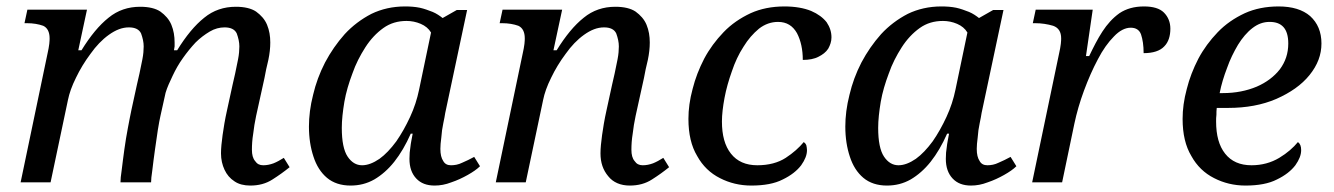

<svg xmlns="http://www.w3.org/2000/svg" viewBox="-20 -566 4141 596"><path d="M757 10C738 10 721 6 708 -3C694 -12 684 -24 677 -39C670 -54 666 -71 666 -90C666 -106 668 -125 671 -147C674 -168 678 -194 685 -225L702 -303C704 -312 707 -324 710 -338C713 -352 716 -367 719 -382C722 -397 723 -411 723 -422C723 -435 720 -448 715 -462C709 -475 696 -481 677 -481C662 -481 646 -477 631 -468C616 -459 601 -448 587 -434C573 -419 560 -403 548 -386C535 -368 525 -350 516 -331C507 -312 499 -295 494 -278L478 -206C476 -197 473 -182 470 -163C467 -144 464 -123 461 -101C458 -78 455 -58 453 -39C450 -20 449 -7 449 0H354C354 -8 355 -21 358 -40C360 -58 363 -79 366 -102C369 -125 373 -147 377 -169C381 -191 385 -210 388 -225L405 -303C407 -312 410 -324 413 -338C416 -352 419 -367 422 -382C425 -397 426 -411 426 -422C426 -435 423 -448 418 -462C412 -475 399 -481 380 -481C359 -481 339 -473 318 -458C297 -443 278 -423 261 -399C243 -375 228 -350 216 -325C203 -299 195 -276 191 -256L137 0H44L128 -402C130 -411 132 -421 133 -430C134 -439 134 -444 134 -447C134 -467 127 -480 114 -486C100 -491 83 -494 64 -494H56L65 -536H250L223 -410H233C260 -454 288 -488 317 -511C345 -534 378 -545 415 -545C442 -545 463 -540 478 -530C493 -519 505 -506 512 -489C519 -472 522 -454 522 -434C522 -430 522 -426 522 -422C521 -418 521 -414 520 -410H530C557 -454 585 -488 614 -511C642 -534 675 -545 712 -545C739 -545 760 -540 775 -530C790 -519 802 -506 809 -489C816 -472 819 -454 819 -434C819 -417 817 -399 813 -380C808 -360 804 -341 801 -324L775 -206C771 -187 768 -169 766 -151C763 -133 762 -116 762 -101C762 -86 765 -74 772 -66C778 -57 786 -53 797 -53C808 -53 818 -55 829 -59C839 -63 850 -69 861 -76L879 -47C863 -34 845 -21 826 -9C806 4 783 10 757 10Z M1068 10C1039 10 1014 2 995 -14C976 -30 962 -52 953 -80C944 -107 939 -138 939 -173C939 -204 943 -237 952 -272C960 -306 972 -339 989 -372C1006 -404 1026 -433 1050 -460C1074 -486 1102 -507 1133 -523C1164 -538 1199 -546 1237 -546C1253 -546 1268 -545 1283 -542C1297 -539 1310 -534 1323 -529C1335 -524 1345 -517 1354 -510L1398 -535H1430L1362 -215C1361 -208 1359 -197 1356 -183C1353 -169 1351 -155 1350 -140C1348 -125 1347 -113 1347 -104C1347 -87 1350 -75 1356 -66C1361 -57 1369 -53 1380 -53C1391 -53 1403 -55 1415 -61C1427 -66 1439 -72 1452 -79L1470 -50C1461 -41 1448 -32 1432 -23C1416 -14 1399 -6 1381 0C1363 7 1346 10 1329 10C1305 10 1286 3 1272 -12C1258 -27 1251 -47 1251 -73C1251 -86 1252 -99 1254 -110C1255 -121 1258 -134 1261 -151H1255C1240 -117 1223 -88 1204 -64C1185 -40 1164 -22 1142 -9C1119 4 1095 10 1068 10ZM1104 -53C1121 -53 1139 -60 1158 -73C1176 -86 1193 -104 1210 -127C1226 -150 1240 -175 1253 -203C1266 -231 1275 -259 1281 -288L1318 -465C1311 -477 1300 -486 1286 -492C1272 -498 1257 -501 1242 -501C1215 -501 1191 -494 1170 -479C1149 -464 1130 -444 1114 -419C1098 -394 1084 -367 1074 -338C1063 -309 1054 -279 1049 -250C1044 -220 1041 -193 1041 -169C1041 -128 1047 -98 1059 -80C1071 -62 1086 -53 1104 -53Z M1935 10C1906 10 1883 0 1868 -19C1852 -38 1844 -61 1844 -90C1844 -106 1846 -125 1849 -147C1852 -168 1856 -194 1863 -225L1880 -303C1882 -312 1885 -324 1888 -338C1891 -352 1894 -367 1897 -382C1900 -397 1901 -411 1901 -422C1901 -435 1898 -448 1893 -462C1887 -475 1874 -481 1855 -481C1834 -481 1814 -473 1793 -458C1772 -443 1753 -423 1736 -399C1718 -375 1703 -350 1691 -325C1678 -299 1670 -276 1666 -256L1612 0H1519L1603 -402C1605 -411 1607 -421 1608 -430C1609 -439 1609 -444 1609 -447C1609 -467 1602 -480 1589 -486C1575 -491 1558 -494 1539 -494H1531L1540 -536H1725L1698 -410H1708C1735 -454 1763 -488 1792 -511C1820 -534 1853 -545 1890 -545C1917 -545 1938 -540 1953 -530C1968 -519 1980 -506 1987 -489C1994 -472 1997 -454 1997 -434C1997 -417 1995 -399 1991 -380C1986 -360 1982 -341 1979 -324L1953 -206C1949 -187 1946 -169 1944 -151C1941 -133 1940 -116 1940 -101C1940 -86 1943 -74 1950 -66C1956 -57 1964 -53 1975 -53C1986 -53 1996 -55 2007 -59C2017 -63 2028 -69 2039 -76L2057 -47C2041 -34 2023 -21 2004 -9C1984 4 1961 10 1935 10Z M2312 10C2277 10 2244 2 2215 -13C2185 -28 2161 -51 2144 -82C2126 -112 2117 -150 2117 -197C2117 -226 2121 -257 2130 -290C2138 -322 2150 -353 2166 -384C2182 -414 2202 -441 2226 -466C2250 -491 2278 -510 2310 -525C2341 -539 2376 -546 2415 -546C2448 -546 2476 -541 2498 -532C2519 -523 2535 -511 2546 -497C2556 -482 2561 -467 2561 -450C2561 -437 2557 -426 2551 -415C2544 -404 2533 -396 2521 -390C2508 -383 2491 -380 2472 -380C2472 -412 2466 -440 2454 -463C2441 -486 2422 -498 2395 -498C2374 -498 2354 -491 2336 -477C2318 -462 2302 -444 2288 -421C2273 -398 2261 -372 2252 -345C2242 -317 2234 -289 2229 -262C2224 -235 2221 -210 2221 -189C2221 -146 2230 -113 2249 -89C2268 -65 2295 -53 2331 -53C2366 -53 2396 -61 2419 -76C2442 -91 2461 -108 2475 -125C2478 -123 2481 -120 2483 -115C2484 -110 2485 -105 2485 -100C2485 -85 2479 -70 2467 -53C2454 -36 2435 -21 2410 -9C2385 4 2352 10 2312 10Z M2733 10C2704 10 2679 2 2660 -14C2641 -30 2627 -52 2618 -80C2609 -107 2604 -138 2604 -173C2604 -204 2608 -237 2617 -272C2625 -306 2637 -339 2654 -372C2671 -404 2691 -433 2715 -460C2739 -486 2767 -507 2798 -523C2829 -538 2864 -546 2902 -546C2918 -546 2933 -545 2948 -542C2962 -539 2975 -534 2988 -529C3000 -524 3010 -517 3019 -510L3063 -535H3095L3027 -215C3026 -208 3024 -197 3021 -183C3018 -169 3016 -155 3015 -140C3013 -125 3012 -113 3012 -104C3012 -87 3015 -75 3021 -66C3026 -57 3034 -53 3045 -53C3056 -53 3068 -55 3080 -61C3092 -66 3104 -72 3117 -79L3135 -50C3126 -41 3113 -32 3097 -23C3081 -14 3064 -6 3046 0C3028 7 3011 10 2994 10C2970 10 2951 3 2937 -12C2923 -27 2916 -47 2916 -73C2916 -86 2917 -99 2919 -110C2920 -121 2923 -134 2926 -151H2920C2905 -117 2888 -88 2869 -64C2850 -40 2829 -22 2807 -9C2784 4 2760 10 2733 10ZM2769 -53C2786 -53 2804 -60 2823 -73C2841 -86 2858 -104 2875 -127C2891 -150 2905 -175 2918 -203C2931 -231 2940 -259 2946 -288L2983 -465C2976 -477 2965 -486 2951 -492C2937 -498 2922 -501 2907 -501C2880 -501 2856 -494 2835 -479C2814 -464 2795 -444 2779 -419C2763 -394 2749 -367 2739 -338C2728 -309 2719 -279 2714 -250C2709 -220 2706 -193 2706 -169C2706 -128 2712 -98 2724 -80C2736 -62 2751 -53 2769 -53Z M3184 0 3268 -402C3270 -411 3272 -421 3273 -430C3274 -439 3274 -444 3274 -447C3274 -467 3266 -480 3249 -486C3232 -491 3213 -494 3194 -494H3186L3195 -536H3372L3351 -392H3361C3374 -419 3387 -445 3402 -468C3417 -491 3434 -510 3455 -525C3476 -539 3501 -546 3531 -546C3559 -546 3580 -540 3593 -527C3606 -514 3613 -497 3613 -477C3613 -454 3607 -435 3594 -422C3581 -408 3559 -401 3530 -401C3530 -425 3527 -444 3522 -459C3517 -473 3506 -480 3490 -480C3473 -480 3455 -471 3438 -453C3420 -435 3403 -411 3388 -382C3372 -352 3358 -320 3345 -285C3332 -250 3322 -215 3315 -182L3277 0H3184Z M3846 10C3811 10 3778 2 3749 -13C3719 -28 3695 -51 3678 -82C3660 -112 3651 -150 3651 -197C3651 -226 3655 -257 3664 -290C3672 -322 3684 -353 3700 -384C3716 -414 3736 -441 3760 -466C3784 -491 3812 -510 3844 -525C3875 -539 3910 -546 3949 -546C3991 -546 4024 -536 4047 -516C4070 -495 4082 -467 4082 -431C4082 -396 4070 -364 4045 -333C4020 -302 3985 -278 3942 -259C3898 -240 3848 -231 3792 -231H3757C3756 -224 3756 -217 3756 -210C3755 -203 3755 -196 3755 -189C3755 -146 3764 -113 3783 -89C3802 -65 3829 -53 3865 -53C3897 -53 3926 -61 3951 -76C3976 -91 3995 -108 4009 -125C4016 -120 4019 -112 4019 -100C4019 -85 4013 -70 4001 -53C3988 -36 3969 -21 3944 -9C3919 4 3886 10 3846 10ZM3766 -277H3776C3815 -277 3850 -284 3881 -297C3911 -310 3935 -328 3953 -351C3970 -374 3979 -400 3979 -431C3979 -454 3974 -471 3964 -482C3954 -493 3940 -498 3921 -498C3902 -498 3885 -492 3868 -479C3851 -466 3836 -448 3823 -427C3810 -405 3798 -381 3789 -355C3779 -329 3771 -303 3766 -277Z"/></svg>

Font: NameLogos Serif
Style: Italic
Weight: 500
Version: Version 0.1